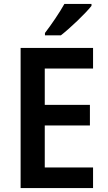

<svg xmlns="http://www.w3.org/2000/svg" viewBox="-20 -958 549 978"><path d="M446 -928V-938H308C283 -893 242 -833 209 -790V-778H290C338 -815 416 -890 446 -928ZM454 0V-105H208V-319H438V-424H208V-609H454V-714H85V0Z"/></svg>

Font: Noto Sans Gujarati UI SemiCondensed SemiBold
Style: Regular
Weight: 600
Width: 4
Designer: Jelle Bosma - Monotype Design Team, Universal Thirst
Foundry: Monotype Imaging Inc.
Version: Version 2.106